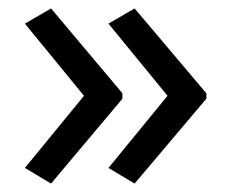

<svg xmlns="http://www.w3.org/2000/svg" viewBox="-20 -584 549 455"><path d="M469 -350 299 -149 237 -186 377 -357 237 -528 299 -564 469 -363ZM270 -350 101 -149 39 -186 179 -357 39 -528 101 -564 270 -363Z"/></svg>

Font: Noto Sans Kannada UI
Style: Regular
Weight: 400
Designer: Jelle Bosma - Monotype Design Team
Foundry: Monotype Imaging Inc.
Version: Version 2.005; ttfautohint (v1.8.4.7-5d5b)